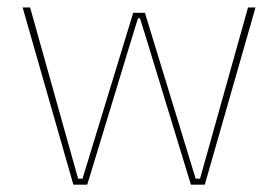

<svg xmlns="http://www.w3.org/2000/svg" viewBox="-20 -506 762 526"><path d="M181 0 42 -485.5H62.5L194 -16.5H206L345 -471H377L516 -16.5H528L659.5 -485.5H680L541 0H503L387.5 -378.5L363.5 -456H358L334 -378L219 0Z"/></svg>

Font: Anek Bangla Thin
Style: Regular
Weight: 250
Designer: Sulekha Rajkumar (Bangla), Yesha Goshar (Latin)
Foundry: Ek Type
Version: Version 1.003